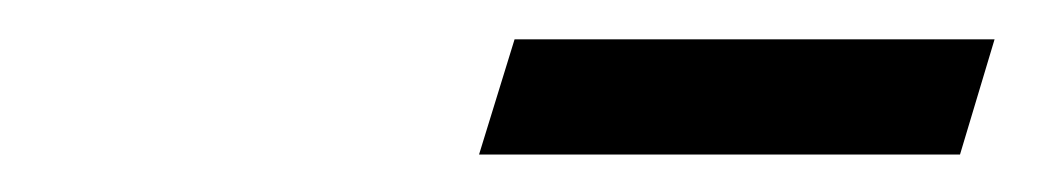

<svg xmlns="http://www.w3.org/2000/svg" viewBox="-20 -638 540 100"><path d="M229.5 -557.5 248 -617.5H498L480 -557.5Z"/></svg>

Font: Newsreader Text SemiBold
Style: Italic
Weight: 600
Italic angle: -17°
Designer: Hugues Gentile
Foundry: Production Type
Version: Version 1.001